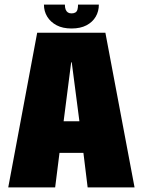

<svg xmlns="http://www.w3.org/2000/svg" viewBox="-20 -819 624 839"><path d="M16 0H221L240 -151H344.5L363 0H568L440.5 -676H142.5ZM258 -289 291 -546.5H293.5L327 -289ZM292.5 -694.5Q331.5 -694.5 358 -708.5Q384.5 -722.5 398.2 -746Q412 -769.5 412 -799H321Q321 -786 318.5 -777.2Q316 -768.5 309.5 -764.5Q303 -760.5 292.5 -760.5Q283 -760.5 276.8 -764.5Q270.5 -768.5 267 -777Q263.5 -785.5 263.5 -799H172Q172 -769.5 186.5 -746Q201 -722.5 227.5 -708.5Q254 -694.5 292.5 -694.5Z"/></svg>

Font: Anybody Condensed Black
Style: Regular
Weight: 900
Width: 3
Designer: Tyler Finck
Foundry: Etcetera Type Company
Version: Version 1.113;gftools[0.9.25]